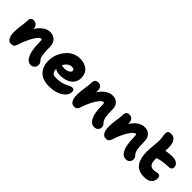

<svg xmlns="http://www.w3.org/2000/svg" viewBox="161 -1796 2909 2909"><g transform="rotate(45 1616.0 -341.0)"><path d="M585.9 27.8Q513.7 27.8 473.9 -57.9Q434.1 -143.6 434.1 -308.1Q434.1 -352.1 424.8 -370.1H420.9Q381.8 -370.1 325.4 -278.6Q269 -187 226.1 -49.8Q214.8 -15.1 196.3 -1.5Q177.7 12.2 144 12.2Q97.7 12.2 73.7 -32.2Q49.8 -76.7 49.8 -150.9Q49.8 -212.4 62 -291Q74.2 -369.6 74.2 -419.9Q74.2 -451.2 90.3 -468.5Q106.4 -485.8 137.2 -485.8Q176.8 -485.8 202.4 -459.5Q228 -433.1 228 -389.2Q273.9 -462.9 328.4 -500Q382.8 -537.1 438 -537.1Q510.7 -537.1 553 -492.9Q595.2 -448.7 595.2 -378.9Q595.2 -263.7 605.2 -205.6Q615.2 -147.5 643.1 -122.1Q668.9 -96.2 668.9 -59.1Q668.9 -22.9 644 2.4Q619.1 27.8 585.9 27.8Z M1008.8 60.1Q936.5 60.1 881.8 40.3Q827.1 20.5 793.5 -16.1Q759.8 -52.7 742.9 -101.3Q726.1 -149.9 726.1 -210Q726.1 -261.2 740.2 -313Q754.4 -364.7 782.2 -411.4Q810.1 -458 847.7 -494.1Q885.3 -530.3 936.3 -551.8Q987.3 -573.2 1043.9 -573.2Q1144.5 -573.2 1205.3 -521.5Q1266.1 -469.7 1266.1 -375Q1266.1 -334.5 1251.5 -300.8Q1236.8 -267.1 1212.2 -244.1Q1187.5 -221.2 1154.1 -205.6Q1120.6 -189.9 1083.3 -182.9Q1045.9 -175.8 1005.9 -175.8Q934.1 -175.8 898.9 -206.1Q898.9 -152.3 919.9 -128.7Q940.9 -105 991.7 -105Q1040.5 -105 1081.8 -112.5Q1123 -120.1 1149.9 -131.1Q1176.8 -142.1 1198.2 -153.1Q1219.7 -164.1 1238.8 -171.6Q1257.8 -179.2 1273.9 -179.2Q1316.9 -179.2 1316.9 -125Q1316.9 -97.7 1303.2 -70.8Q1289.6 -43.9 1262.7 -20.5Q1235.8 2.9 1199.2 21Q1162.6 39.1 1113.3 49.6Q1064 60.1 1008.8 60.1ZM1046.9 -397Q1006.8 -397 973.6 -371.8Q940.4 -346.7 920.9 -305.2Q922.4 -304.7 936.5 -301.8Q950.7 -298.8 962.2 -297.4Q973.6 -295.9 986.8 -295.9Q1029.8 -295.9 1063.5 -315.7Q1097.2 -335.4 1097.2 -361.8Q1097.2 -397 1046.9 -397Z M1927.7 13.2Q1857.9 13.2 1818.8 -67.1Q1779.8 -147.5 1779.8 -299.8Q1779.8 -342.3 1770.5 -358.9H1766.6Q1727.5 -358.9 1672.1 -274.7Q1616.7 -190.4 1572.8 -58.1Q1560.1 -20 1542.7 -5.6Q1525.4 8.8 1493.7 8.8Q1444.8 8.8 1420.7 -34.4Q1396.5 -77.6 1396.5 -150.9Q1396.5 -217.8 1410.6 -301.5Q1424.8 -385.3 1424.8 -434.1Q1424.8 -512.2 1497.6 -512.2Q1535.2 -512.2 1556.4 -488.3Q1577.6 -464.4 1577.6 -416Q1577.6 -403.3 1575.7 -380.9Q1621.6 -451.7 1677.5 -488.8Q1733.4 -525.9 1787.6 -525.9Q1860.8 -525.9 1898.7 -484.4Q1936.5 -442.9 1936.5 -371.1Q1936.5 -268.1 1947.3 -213.9Q1958 -159.7 1982.9 -134.8Q1999 -118.7 2006.3 -102.8Q2013.7 -86.9 2013.7 -64Q2013.7 -32.7 1990 -9.8Q1966.3 13.2 1927.7 13.2Z M2612.3 19Q2541.5 19 2502.4 -63.7Q2463.4 -146.5 2463.4 -304.2Q2463.4 -347.2 2454.1 -363.8H2450.2Q2411.1 -363.8 2355 -276.1Q2298.8 -188.5 2255.4 -54.2Q2243.7 -17.1 2225.8 -2.9Q2208 11.2 2175.3 11.2Q2127.4 11.2 2103.3 -33Q2079.1 -77.1 2079.1 -150.9Q2079.1 -215.3 2092.3 -297.1Q2105.5 -378.9 2105.5 -428.2Q2105.5 -501 2174.3 -501Q2212.9 -501 2235.6 -475.8Q2258.3 -450.7 2258.3 -402.8Q2258.3 -389.6 2257.3 -383.8Q2303.2 -456.1 2358.9 -493.4Q2414.6 -530.8 2469.2 -530.8Q2542 -530.8 2581.5 -487.8Q2621.1 -444.8 2621.1 -374Q2621.1 -266.1 2631.8 -210.2Q2642.6 -154.3 2668.5 -128.9Q2697.3 -101.6 2697.3 -62Q2697.3 -28.3 2673.1 -4.6Q2648.9 19 2612.3 19Z M2996.6 13.2Q2930.7 13.2 2883.3 -8.3Q2835.9 -29.8 2808.1 -71Q2780.3 -112.3 2767.3 -166.7Q2754.4 -221.2 2754.4 -292Q2754.4 -345.2 2762.9 -423.8Q2771.5 -502.4 2771.5 -544.9Q2771.5 -579.1 2764.2 -620.8Q2756.8 -662.6 2756.8 -678.2Q2756.8 -742.2 2826.7 -742.2Q2884.3 -742.2 2916 -697.5Q2947.8 -652.8 2947.8 -558.1Q2947.8 -541 2943.8 -497.1Q3018.1 -512.2 3087.4 -512.2Q3147 -512.2 3182.9 -483.9Q3218.8 -455.6 3218.8 -414.1Q3218.8 -392.1 3205.3 -377.2Q3191.9 -362.3 3170.4 -360.8Q3081.1 -356 3030.8 -348.9Q2980.5 -341.8 2927.7 -323.2V-297.9Q2927.7 -225.1 2951.9 -194.6Q2976.1 -164.1 3027.8 -164.1Q3047.9 -164.1 3072 -170.4Q3096.2 -176.8 3108.4 -176.8Q3134.8 -176.8 3147.2 -161.9Q3159.7 -147 3159.7 -115.2Q3159.7 -56.6 3118.2 -21.7Q3076.7 13.2 2996.6 13.2Z"/></g></svg>

Font: Shantell Sans Irregular
Style: Regular
Weight: 800
Designer: Stephen Nixon, Anya Danilova, Shantell Martin
Foundry: Arrow Type
Version: Version 1.006;[9816181b4]